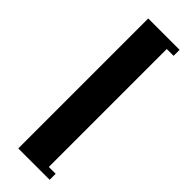

<svg xmlns="http://www.w3.org/2000/svg" viewBox="-258 -640 803 803"><g transform="rotate(45 143.0 -238.5)"><path d="M68.5 146V-622.6H254V-587.1H213.7V110.5H254V146Z"/></g></svg>

Font: Playfair 9pt Black
Style: Regular
Weight: 900
Designer: Claus Eggers Sørensen
Foundry: Claus Eggers Sørensen
Version: Version 2.203